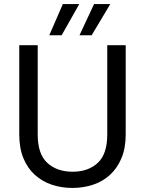

<svg xmlns="http://www.w3.org/2000/svg" viewBox="-20 -920 715 947"><path d="M75 -697H166V-256Q166 -160 213.5 -116.5Q261 -73 338 -73Q415 -73 462 -116.5Q509 -160 509 -256V-697H600V-257Q600 -189 579 -139.5Q558 -90 522.5 -57.5Q487 -25 439 -9Q391 7 337 7Q283 7 235.5 -9Q188 -25 152 -57.5Q116 -90 95.5 -139.5Q75 -189 75 -257ZM371 -900 284 -746H223L290 -900ZM524 -900 432 -746H372L444 -900Z"/></svg>

Font: Poppins
Style: Regular
Weight: 400
Designer: Ninad Kale (Devanagari), Jonny Pinhorn (Latin)
Foundry: Indian Type Foundry
Version: Version 3.002 2017